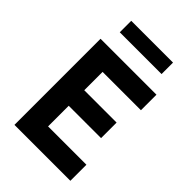

<svg xmlns="http://www.w3.org/2000/svg" viewBox="-253 -967 1066 1066"><g transform="rotate(45 280.5 -433.5)"><path d="M73 0H512V-126H211V-288H465V-410H211V-554H512V-676H73ZM123 -777H451V-867H123Z"/></g></svg>

Font: Fog Sans
Style: Bold
Weight: 700
Foundry: Intel Corporation
Version: Version 1.00